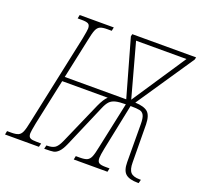

<svg xmlns="http://www.w3.org/2000/svg" viewBox="-147 -855 1046 995"><g transform="rotate(20 376.5 -357.0)"><path d="M-19 -20H4Q30 -20 43 -26Q56 -32 63.5 -49.5Q71 -67 79 -108L185 -606Q194 -653 194 -663Q194 -682 184 -688Q174 -694 148 -694H125L129 -714H317L313 -694H288Q262 -694 249 -688Q236 -682 228.5 -664.5Q221 -647 213 -606L166 -386H505L416 -701L419 -714H771L768 -701L555 -386Q604 -384 624.5 -366Q645 -348 646 -299L648 -90Q648 -51 662.5 -35.5Q677 -20 712 -20H719L714 0H709Q662 0 641.5 -18Q621 -36 621 -82L620 -290Q620 -324 612.5 -339Q605 -354 589 -357.5Q573 -361 538 -361L486 -108Q478 -68 478 -53Q478 -33 488 -26.5Q498 -20 523 -20H546L542 0H356L360 -20H383Q409 -20 422 -26Q435 -32 442.5 -49.5Q450 -67 458 -108L512 -361Q476 -361 456 -356Q436 -351 424 -338.5Q412 -326 401 -300L300 -65Q286 -33 272 -19Q258 -5 244 -2.5Q230 0 200 0H193L198 -20H202Q228 -20 243.5 -29.5Q259 -39 274 -73L375 -303Q394 -345 412 -361H161L107 -108Q98 -61 98 -51Q98 -36 104 -29.5Q110 -23 123.5 -21.5Q137 -20 169 -20L164 0H-23ZM727 -689H449L530 -393Z"/></g></svg>

Font: Noto Serif CondThin
Style: Italic
Weight: 250
Width: 3
Italic angle: -12°
Designer: Monotype Design Team
Foundry: Monotype Imaging Inc.
Version: Version 1.001